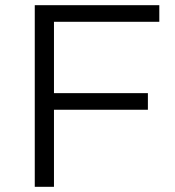

<svg xmlns="http://www.w3.org/2000/svg" viewBox="-20 -720 673 740"><path d="M594 -636V-700H114V0H188V-297H550V-361H188V-636Z"/></svg>

Font: Talent
Style: Regular
Weight: 400
Designer: Mike Powis
Version: Version 1.001;hotconv 1.0.109;makeotfexe 2.5.65596